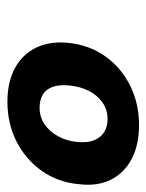

<svg xmlns="http://www.w3.org/2000/svg" viewBox="43 -796 404 531"><g transform="rotate(90 245.5 -530.0)"><path d="M261 -348Q207 -348 168.5 -368.5Q130 -389 111.5 -427Q93 -465 98 -516Q104 -575 135.5 -619Q167 -663 216.5 -687.5Q266 -712 325 -712Q380 -712 418.5 -692Q457 -672 476 -635Q495 -598 489 -547Q484 -488 452 -443Q420 -398 370.5 -373Q321 -348 261 -348ZM277 -437Q303 -437 323 -450.5Q343 -464 356 -487.5Q369 -511 372 -540Q375 -569 367.5 -587.5Q360 -606 345 -615.5Q330 -625 309 -625Q283 -625 263 -611Q243 -597 231 -573.5Q219 -550 216 -520Q213 -493 219.5 -474Q226 -455 241 -446Q256 -437 277 -437Z"/></g></svg>

Font: DM Sans 12pt Black
Style: Italic
Weight: 900
Italic angle: -10°
Version: Version 4.004;gftools[0.9.30]